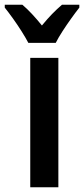

<svg xmlns="http://www.w3.org/2000/svg" viewBox="-65 -786 353 806"><path d="M180 0H62V-543H180ZM268 -766V-754Q253 -735 234 -708.5Q215 -682 197.5 -655Q180 -628 169 -606H54Q43 -627 26 -654Q9 -681 -10 -707.5Q-29 -734 -45 -754V-766H29Q48 -750 69 -727.5Q90 -705 111 -679Q134 -707 153.5 -727Q173 -747 195 -766Z"/></svg>

Font: Avrile Sans Condensed SemiBold
Style: Regular
Weight: 600
Width: 3
Designer: Monotype Design Team
Foundry: Monotype Imaging Inc.
Version: Version 2.001;September 10, 2019;FontCreator 11.5.0.2425 64-